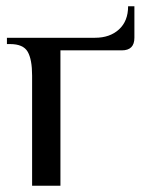

<svg xmlns="http://www.w3.org/2000/svg" viewBox="-20 -590 472 610"><path d="M82 -350Q82 -401 68 -425.5Q54 -450 12 -450H2V-470H282Q329 -470 358 -496.5Q387 -523 387 -570H407V-470Q407 -430 367 -430H172V0H82Z"/></svg>

Font: Philosopher
Style: Regular
Weight: 400
Designer: Jovanny Lemonad
Foundry: Jovanny Lemonad
Version: Version 2.000